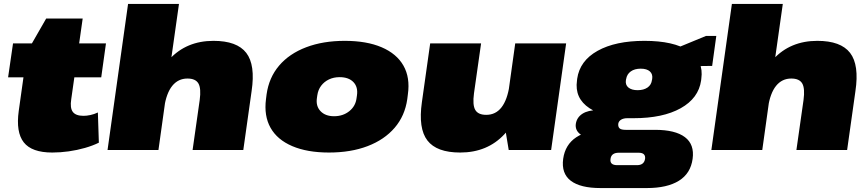

<svg xmlns="http://www.w3.org/2000/svg" viewBox="-20 -760 4396 973"><path d="M245 13Q141 13 100.5 -38.5Q60 -90 75 -198L117 -497L214 -666H399L341 -257Q334 -213 349 -193Q364 -173 403 -173Q419 -173 438 -177Q457 -181 476 -190L481 -37Q451 -22 411 -10.5Q371 1 328.5 7Q286 13 245 13ZM46 -540H517L493 -368H21Z M992 -253Q1000 -312 985.5 -337Q971 -362 930 -362Q883 -362 853 -325Q823 -288 812 -214L716 -114L727 -190Q753 -367 839 -460Q925 -553 1062 -553Q1181 -553 1228 -492Q1275 -431 1255 -298L1213 0H956ZM629 -740H887L839 -401L783 0H525Z M1647 13Q1537 13 1461 -19.5Q1385 -52 1351 -112.5Q1317 -173 1328 -258L1331 -282Q1343 -367 1394.5 -427.5Q1446 -488 1531.5 -520.5Q1617 -553 1727 -553Q1838 -553 1914 -520.5Q1990 -488 2024.5 -427.5Q2059 -367 2047 -282L2044 -258Q2032 -173 1980 -112.5Q1928 -52 1843 -19.5Q1758 13 1647 13ZM1673 -171Q1718 -171 1750 -196.5Q1782 -222 1787 -263L1789 -277Q1795 -319 1771 -344Q1747 -369 1701 -369Q1671 -369 1647 -357.5Q1623 -346 1607.5 -325.5Q1592 -305 1588 -277L1586 -263Q1580 -222 1604.5 -196.5Q1629 -171 1673 -171Z M2382 -287Q2374 -228 2388.5 -203Q2403 -178 2444 -178Q2492 -178 2521.5 -216Q2551 -254 2562 -328L2657 -426L2647 -350Q2623 -173 2536.5 -80Q2450 13 2312 13Q2193 13 2146 -48Q2099 -109 2118 -242L2160 -540H2418ZM2773 0H2558L2535 -139L2591 -540H2849Z M3191 -161Q3044 -161 2967.5 -211.5Q2891 -262 2904 -352L2905 -361Q2918 -452 3008.5 -502.5Q3099 -553 3246 -553Q3394 -553 3470.5 -502.5Q3547 -452 3534 -361L3533 -352Q3520 -262 3429.5 -211.5Q3339 -161 3191 -161ZM3023 193Q2921 193 2872.5 156Q2824 119 2834 45Q2844 -27 2900.5 -64.5Q2957 -102 3063 -102H3300Q3402 -102 3451 -65Q3500 -28 3490 45Q3480 119 3420.5 156Q3361 193 3258 193ZM3208 77Q3244 77 3249 45Q3251 30 3243 22Q3235 14 3216 14H3116Q3078 14 3074 45Q3069 77 3108 77ZM2991 -61Q2944 -61 2919 -81Q2894 -101 2898 -132Q2903 -165 2931.5 -183.5Q2960 -202 3010 -202H3196L3191 -161H3159Q3140 -161 3127.5 -153.5Q3115 -146 3113 -132Q3112 -116 3120.5 -109Q3129 -102 3151 -102H3182L3177 -61ZM3211 -303Q3242 -303 3261.5 -316.5Q3281 -330 3284 -355L3285 -359Q3289 -384 3273.5 -398Q3258 -412 3227 -412Q3196 -412 3176.5 -398Q3157 -384 3153 -359L3152 -355Q3148 -330 3164.5 -316.5Q3181 -303 3211 -303ZM3364 -498 3558 -578H3610L3589 -426L3354 -423Z M4052 -253Q4060 -312 4045.5 -337Q4031 -362 3990 -362Q3943 -362 3913 -325Q3883 -288 3872 -214L3776 -114L3787 -190Q3813 -367 3899 -460Q3985 -553 4122 -553Q4241 -553 4288 -492Q4335 -431 4315 -298L4273 0H4016ZM3689 -740H3947L3899 -401L3843 0H3585Z"/></svg>

Font: Pathway Extreme 28pt Black
Style: Italic
Weight: 900
Italic angle: -8°
Designer: Eduardo Rodriguez Tunni
Foundry: Eduardo Rodriguez Tunni
Version: Version 1.001;gftools[0.9.26]